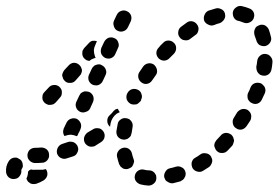

<svg xmlns="http://www.w3.org/2000/svg" viewBox="-60 -584 914 630"><path d="M453 1Q453 -4 452 -9Q450 -13 447 -17Q443 -21 439 -23Q434 -25 429 -25Q421 -25 414 -27Q404 -30 395 -25Q386 -20 383 -10Q380 0 385 9Q391 18 401 21Q413 24 427 25Q437 25 445 18Q453 11 453 1ZM27 2Q27 3 27 3Q29 8 32 12Q36 15 40 18Q45 20 50 20Q55 20 59 19Q71 15 83 8Q92 2 95 -8Q97 -18 92 -27Q92 -27 91 -28Q91 -29 90 -29Q85 -28 80 -27Q68 -27 55 -27Q49 -26 42 -28Q40 -27 37 -26Q35 -24 33 -22Q33 -22 32 -21Q32 -16 31 -11Q30 -4 27 1Q27 2 27 2ZM546 -2Q549 -6 549 -11Q550 -16 548 -21Q545 -31 536 -35Q527 -40 517 -37Q508 -34 498 -32Q488 -30 483 -21Q477 -12 479 -2Q481 3 483 7Q486 11 491 13Q495 16 500 17Q505 18 509 17Q521 14 532 11Q536 9 540 6Q544 3 546 -2ZM-11 3Q-21 5 -30 -1Q-38 -7 -40 -18Q-41 -27 -39 -37Q-37 -46 -32 -54Q-29 -59 -25 -62Q-21 -65 -17 -66Q-12 -67 -7 -67Q-2 -66 2 -63Q7 -61 10 -57Q13 -53 14 -48Q15 -43 15 -38Q14 -33 11 -29Q10 -27 10 -26Q10 -25 10 -25Q11 -15 5 -7Q-1 2 -11 3ZM636 -52Q637 -57 636 -62Q634 -67 632 -71Q626 -80 615 -81Q605 -83 597 -77Q589 -71 580 -66Q576 -64 573 -60Q570 -55 569 -51Q568 -46 569 -41Q570 -36 572 -32Q578 -23 588 -21Q598 -18 607 -24Q616 -30 626 -36Q630 -39 632 -43Q635 -48 636 -52ZM344 -31Q349 -29 354 -29Q359 -29 363 -31Q368 -33 372 -36Q375 -39 377 -44Q379 -49 380 -53Q380 -58 378 -63Q375 -71 373 -80Q371 -90 362 -96Q354 -101 344 -99Q339 -98 335 -95Q331 -93 328 -88Q325 -84 324 -79Q323 -74 324 -70Q327 -57 331 -45Q333 -41 336 -37Q340 -34 344 -31ZM101 -76Q101 -87 93 -94Q85 -100 75 -100Q65 -99 55 -99Q45 -99 37 -92Q30 -84 30 -74Q30 -69 32 -64Q34 -60 38 -56Q41 -53 46 -51Q50 -49 55 -49Q67 -49 78 -50Q88 -50 95 -58Q102 -66 101 -76ZM195 -103Q194 -107 190 -111Q187 -115 182 -117Q178 -119 173 -119Q168 -120 163 -118Q154 -115 145 -112Q135 -109 130 -100Q125 -91 127 -81Q130 -71 139 -66Q149 -61 158 -64Q169 -67 180 -71Q190 -74 194 -84Q199 -93 195 -103ZM708 -124Q707 -129 705 -134Q703 -138 699 -142Q691 -148 681 -148Q670 -147 664 -139Q657 -131 650 -124Q647 -120 645 -116Q643 -111 643 -106Q644 -101 646 -97Q648 -92 651 -89Q655 -85 660 -83Q664 -82 669 -82Q674 -82 679 -84Q683 -86 687 -90Q694 -98 702 -106Q705 -110 706 -115Q708 -119 708 -124ZM279 -153Q276 -157 272 -160Q268 -163 263 -163Q258 -164 253 -163Q248 -162 244 -159Q236 -154 227 -149Q219 -143 216 -133Q214 -123 219 -114Q222 -110 226 -107Q230 -104 235 -103Q239 -102 244 -103Q249 -103 253 -106Q263 -112 272 -118Q281 -124 283 -134Q285 -144 279 -153ZM344 -126Q349 -125 354 -127Q359 -128 362 -131Q366 -134 369 -138Q371 -143 372 -148Q373 -157 375 -167Q376 -172 375 -177Q374 -182 371 -186Q368 -190 364 -193Q360 -195 355 -196Q344 -198 336 -192Q327 -186 326 -176Q324 -165 322 -154Q321 -143 327 -135Q334 -127 344 -126ZM192 -137Q192 -137 192 -137Q183 -141 173 -142Q164 -142 156 -139Q154 -138 151 -138Q148 -143 147 -150Q147 -156 149 -162L158 -181Q163 -191 172 -194Q182 -198 192 -194Q201 -189 205 -179Q208 -170 204 -160L200 -151Q197 -147 196 -143L195 -141Q194 -140 194 -139Q193 -138 192 -137ZM764 -207Q763 -212 760 -216Q757 -220 753 -223Q744 -228 734 -226Q724 -223 718 -215Q713 -206 707 -197Q702 -189 704 -179Q706 -168 715 -163Q719 -160 724 -159Q728 -158 733 -159Q738 -160 742 -163Q746 -166 749 -170Q755 -179 761 -188Q764 -193 764 -198Q765 -202 764 -207ZM323 -211Q328 -214 333 -216Q330 -220 327 -226Q327 -226 327 -227Q323 -227 319 -225Q316 -223 313 -220Q307 -212 299 -205Q292 -198 292 -188Q292 -177 299 -170Q300 -169 300 -169Q301 -168 301 -168Q302 -174 303 -180Q305 -189 310 -197Q315 -205 323 -211ZM203 -217Q212 -213 222 -217Q232 -220 236 -229L245 -249Q249 -258 246 -268Q242 -278 233 -282Q228 -284 223 -284Q218 -285 214 -283Q209 -281 205 -278Q202 -274 200 -270L191 -251Q186 -241 190 -231Q193 -222 203 -217ZM143 -282Q143 -287 141 -291Q139 -295 135 -299Q127 -306 117 -305Q107 -305 100 -297L85 -281Q82 -278 80 -273Q79 -268 79 -263Q79 -258 81 -254Q84 -249 87 -246Q91 -243 96 -241Q100 -239 105 -240Q110 -240 115 -242Q119 -244 123 -248L137 -264Q140 -267 142 -272Q143 -277 143 -282ZM369 -243Q374 -241 379 -241Q384 -241 389 -242Q393 -244 397 -248Q401 -251 403 -255V-257Q408 -266 404 -276Q401 -286 391 -290Q382 -294 372 -291Q362 -287 358 -278L357 -277Q353 -267 356 -257Q360 -248 369 -243ZM809 -297Q807 -302 803 -305Q800 -309 795 -311Q785 -314 776 -311Q766 -307 762 -297Q759 -288 754 -279Q752 -275 752 -270Q752 -265 753 -260Q755 -255 758 -252Q761 -248 766 -246Q775 -241 785 -244Q795 -248 799 -257Q804 -267 809 -278Q811 -283 811 -288Q811 -292 809 -297ZM234 -343 232 -339Q228 -330 231 -320Q235 -310 244 -306Q248 -304 253 -304Q258 -303 263 -305Q268 -307 271 -310Q275 -313 277 -318L279 -322L286 -337Q291 -347 287 -356Q283 -366 274 -370Q270 -373 265 -373Q260 -373 255 -371Q250 -370 247 -366Q243 -363 241 -358ZM405 -313Q413 -307 423 -309Q433 -311 439 -320Q445 -328 451 -337Q457 -345 455 -355Q453 -365 445 -372Q436 -378 426 -376Q416 -374 410 -366Q404 -357 397 -347Q392 -339 394 -329Q396 -319 405 -313ZM209 -354Q208 -359 206 -363Q204 -368 200 -371Q193 -378 182 -378Q172 -377 165 -369L151 -354Q148 -350 146 -345Q144 -341 144 -336Q145 -331 147 -326Q149 -322 153 -318Q160 -311 171 -312Q181 -312 188 -320L202 -336Q206 -340 207 -344Q209 -349 209 -354ZM811 -407Q801 -408 793 -401Q785 -394 784 -384Q783 -374 781 -365Q781 -360 782 -355Q783 -350 786 -346Q789 -342 793 -339Q797 -337 802 -336Q812 -334 821 -340Q829 -346 831 -357Q833 -368 834 -379Q835 -390 828 -398Q822 -406 811 -407ZM210 -408Q210 -413 211 -418Q213 -422 216 -426L231 -442Q236 -448 243 -450Q251 -451 258 -449L253 -437Q249 -429 248 -420Q248 -410 251 -401Q252 -397 254 -394Q251 -394 247 -392Q240 -390 233 -384Q229 -385 225 -386Q221 -388 218 -391Q214 -394 212 -399Q210 -403 210 -408ZM461 -392Q469 -385 479 -385Q490 -386 497 -394Q504 -401 511 -408Q518 -416 518 -426Q518 -437 510 -444Q503 -451 492 -451Q482 -451 475 -443Q467 -436 460 -427Q453 -420 453 -409Q454 -399 461 -392ZM285 -394Q295 -390 304 -393Q314 -397 318 -406L327 -426Q332 -435 328 -445Q325 -455 315 -459Q306 -463 296 -460Q287 -456 282 -447L273 -428Q269 -418 272 -408Q276 -399 285 -394ZM790 -501Q785 -499 781 -496Q778 -493 776 -488Q774 -483 774 -479Q774 -474 775 -469Q778 -461 781 -452Q782 -447 785 -443Q787 -439 792 -436Q796 -434 801 -433Q806 -432 811 -433Q821 -436 826 -444Q832 -453 829 -463Q826 -476 822 -487Q818 -496 809 -501Q799 -505 790 -501ZM530 -461Q536 -453 546 -452Q557 -450 565 -457Q573 -463 581 -469Q585 -471 588 -476Q590 -480 591 -485Q592 -490 591 -494Q590 -499 587 -503Q581 -512 571 -514Q561 -516 553 -510Q543 -503 534 -496Q526 -490 525 -480Q523 -470 530 -461ZM326 -483Q336 -478 346 -482Q355 -485 360 -495L369 -514Q373 -524 370 -533Q366 -543 357 -547Q347 -552 337 -548Q328 -545 323 -535L314 -516Q310 -507 314 -497Q317 -487 326 -483ZM610 -516Q614 -507 624 -503Q633 -498 643 -502Q652 -506 661 -508Q666 -510 669 -513Q673 -516 676 -521Q678 -525 679 -530Q679 -535 678 -540Q675 -550 666 -554Q656 -559 647 -556Q636 -553 624 -549Q615 -545 611 -535Q607 -526 610 -516ZM704 -544Q703 -533 708 -525Q714 -516 725 -515Q732 -513 739 -510Q749 -506 758 -510Q768 -514 772 -523Q776 -533 773 -542Q769 -552 759 -556Q747 -561 733 -564Q723 -566 715 -560Q706 -554 704 -544Z"/></svg>

Font: FRB American Cursive Guidelines Dashed Black
Style: Bold Italic
Weight: 900
Italic angle: -25°
Version: Version 2.0;Modular Font Editor K font №1